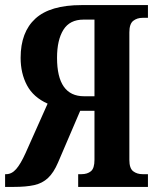

<svg xmlns="http://www.w3.org/2000/svg" viewBox="-20 -734 624 754"><path d="M0 0V-50H4Q26 -50 43.5 -70Q61 -90 80 -132L167 -327Q111 -352 86 -399Q61 -446 61 -507Q61 -608 119 -661Q177 -714 300 -714H561V-664H540Q518 -664 503 -652Q488 -640 488 -607V-106Q488 -73 503 -61.5Q518 -50 540 -50H561V0H287V-50H300Q323 -50 337 -61.5Q351 -73 351 -106V-299H295L208 -96Q191 -56 168.5 -35Q146 -14 114 -7Q82 0 35 0ZM310 -356H351V-657H308Q254 -657 229 -617Q204 -577 204 -507Q204 -356 310 -356Z"/></svg>

Font: Noto Serif ExtraCondensed
Style: Bold
Weight: 700
Width: 2
Designer: Monotype Design Team
Foundry: Monotype Imaging Inc.
Version: Version 2.014; ttfautohint (v1.8.4.7-5d5b)